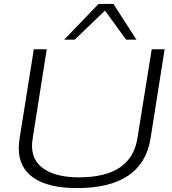

<svg xmlns="http://www.w3.org/2000/svg" viewBox="-20 -952 880 982"><path d="M374 10Q229 10 152.5 -42Q76 -94 76 -193Q76 -203 77 -214Q78 -225 80 -243L153 -700H219L147 -243Q131 -147 194 -96Q257 -45 384 -45Q652 -45 683 -246L756 -700H822L750 -244Q709 10 374 10ZM308 -749 484 -932H560L678 -749H625L517 -898L362 -749Z"/></svg>

Font: Georama Expanded Light
Style: Italic
Weight: 300
Width: 7
Italic angle: -9°
Designer: Jean-Baptiste Levee
Foundry: Production Type
Version: Version 1.000